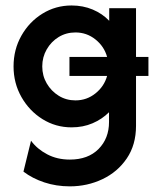

<svg xmlns="http://www.w3.org/2000/svg" viewBox="-20 -446 557 687"><path d="M229.9 220.8Q181.2 220.8 138.5 206.6Q95.8 192.4 63.9 168.1L91 57.6Q113.2 87.5 149 106.2Q184.7 125 229.9 125Q295.1 125 332.6 87.2Q370.1 49.3 370.1 -9.7V-44.4Q345.1 -19.4 311.1 -4.9Q277.1 9.7 236.1 9.7Q179.2 9.7 131.9 -19.8Q84.7 -49.3 56.6 -99Q28.5 -148.6 28.5 -208.3Q28.5 -268.8 56.6 -318.4Q84.7 -368.1 131.9 -397.2Q179.2 -426.4 236.1 -426.4Q277.1 -426.4 311.8 -411.8Q346.5 -397.2 370.8 -371.5V-416.7H466.7V-242.4H511.1V-174.3H466.7V4.2Q466.7 72.2 433.7 120.8Q400.7 169.4 346.5 195.1Q292.4 220.8 229.9 220.8ZM250 -86.8Q290.3 -86.8 321.5 -111.8Q352.8 -136.8 363.2 -174.3H228.5V-242.4H363.2Q352.8 -279.9 321.5 -304.9Q290.3 -329.9 250 -329.9Q216.7 -329.9 189.9 -313.5Q163.2 -297.2 147.2 -269.4Q131.2 -241.7 131.2 -208.3Q131.2 -175 147.2 -147.6Q163.2 -120.1 189.9 -103.5Q216.7 -86.8 250 -86.8Z"/></svg>

Font: Afacad SemiBold
Style: Regular
Weight: 600
Designer: Kristian Moeller
Foundry: Dicotype
Version: Version 1.000